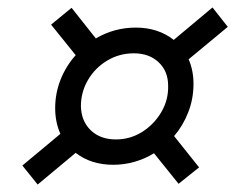

<svg xmlns="http://www.w3.org/2000/svg" viewBox="-20 -558 646 515"><path d="M81 -63 40 -114 142 -199Q128 -230 128 -268Q128 -308 142.5 -344.5Q157 -381 183 -410L117 -492L172 -537L237 -455Q287 -484 344 -484Q404 -484 446 -451L550 -538L591 -486L486 -399Q499 -369 499 -333Q499 -293 485 -257Q471 -221 447 -193L514 -109L459 -65L393 -147Q369 -132 341 -124Q313 -116 284 -116Q224 -116 183 -148ZM291 -184Q329 -184 361 -204Q393 -224 412.5 -257Q432 -290 431 -328Q431 -367 405.5 -391Q380 -415 339 -415Q300 -415 267.5 -395.5Q235 -376 216 -343.5Q197 -311 197 -273Q198 -233 223.5 -208.5Q249 -184 291 -184Z"/></svg>

Font: Piazzolla Medium
Style: Italic
Weight: 500
Italic angle: -11.3°
Designer: Juan Pablo del Peral
Foundry: Huerta Tipografica
Version: Version 1.330